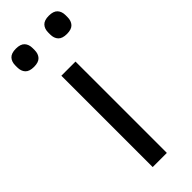

<svg xmlns="http://www.w3.org/2000/svg" viewBox="-258 -744 767 767"><g transform="rotate(-45 126.0 -360.5)"><path d="M85 0V-516H165V0ZM33 -618Q7 -618 -4.5 -630.5Q-16 -643 -16 -664V-675Q-16 -696 -4.5 -708.5Q7 -721 33 -721Q59 -721 70.5 -708.5Q82 -696 82 -675V-664Q82 -643 70.5 -630.5Q59 -618 33 -618ZM219 -618Q193 -618 181.5 -630.5Q170 -643 170 -664V-675Q170 -696 181.5 -708.5Q193 -721 219 -721Q245 -721 256.5 -708.5Q268 -696 268 -675V-664Q268 -643 256.5 -630.5Q245 -618 219 -618Z"/></g></svg>

Font: IBM Plex Sans Thai
Style: Regular
Weight: 400
Designer: Mike Abbink, Paul van der Laan, Pieter van Rosmalen, Ben Mitchell, Mark Frömberg
Foundry: Bold Monday
Version: Version 1.2